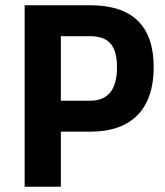

<svg xmlns="http://www.w3.org/2000/svg" viewBox="-20 -712 629 732"><path d="M212 -574H323C392 -574 426 -541 426 -456C426 -370 392 -328 323 -328H212ZM324 -210C484 -210 566 -298 566 -456C566 -614 484 -692 324 -692H74V0H212V-210H324Z"/></svg>

Font: RazerF5
Style: Bold
Weight: 700
Foundry: Razer Inc.
Version: Version 2